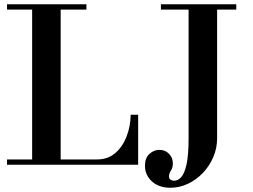

<svg xmlns="http://www.w3.org/2000/svg" viewBox="-20 -774 1190 902"><path d="M13 0V-25H436Q486 -25 520.5 -54Q555 -83 574 -131Q593 -179 594 -235H629V0ZM131 -15V-754H265V-15ZM13 -729V-754H386V-729ZM781 108Q726 108 693.5 78Q661 48 661 5Q661 -32 682 -51Q703 -70 729 -70Q756 -70 774 -51.5Q792 -33 792 -7Q792 14 783 27.5Q774 41 774 55Q774 65 781 70Q788 75 798 75Q816 75 831.5 58Q847 41 856.5 -2.5Q866 -46 866 -125V-754H1000V-125Q1000 -78 982 -36Q964 6 933 38.5Q902 71 862.5 89.5Q823 108 781 108ZM736 -729V-754H1090V-729Z"/></svg>

Font: Libre Bodoni
Style: Regular
Weight: 400
Designer: Pablo Impallari, Rodrigo Fuenzalida
Foundry: Impallari Type
Version: Version 2.005;gftools[0.9.23]